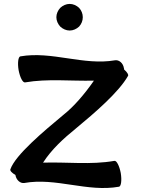

<svg xmlns="http://www.w3.org/2000/svg" viewBox="-20 -888 723 981"><path d="M403 -800C403 -818 396 -835 384 -848C371 -860 354 -868 336 -868C318 -868 301 -860 288 -848C276 -835 268 -818 268 -800C268 -782 276 -765 288 -752C301 -740 318 -732 336 -732C354 -732 371 -740 384 -752C396 -765 403 -782 403 -800ZM104 47C265 18 427 95 588 66C599 64 603 33 597 -4C590 -40 576 -69 564 -66C444 -45 321 -61 200 -57C243 -124 304 -180 367 -231C465 -312 587 -417 634 -500C638 -506 630 -519 614 -533C614 -536 614 -538 613 -540C609 -566 588 -583 568 -580C407 -552 245 -628 84 -600C73 -598 69 -566 75 -530C82 -493 96 -465 108 -467C224 -487 342 -473 460 -476C412 -407 358 -344 305 -302C203 -217 59 -97 33 -23C30 -16 41 -4 59 6V7C63 32 84 50 104 47Z"/></svg>

Font: Nupuram Expanded Bold
Style: Regular
Weight: 700
Width: 7
Designer: Santhosh Thottingal (santhosh.thottingal@gmail.com)
Foundry: SMC
Version: Version 1.000